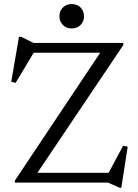

<svg xmlns="http://www.w3.org/2000/svg" viewBox="-20 -876 662 921"><path d="M571.5 -670V-660L151 -34.5L144.5 -47H501L570.5 -176.5L592.5 -172.5L562 24.5H554L498 0H51.5V-10L469 -635.5L475.5 -623H141.5L55 -478.5L34 -484L71 -699.5H81.5L141 -670ZM324 -739.5Q298 -739.5 281.5 -756.5Q265 -773.5 265 -798Q265 -823 281.5 -839.8Q298 -856.5 324 -856.5Q350.5 -856.5 366.8 -839.8Q383 -823 383 -798Q383 -773.5 366.8 -756.5Q350.5 -739.5 324 -739.5Z"/></svg>

Font: Newsreader Text
Style: Regular
Weight: 400
Designer: Hugues Gentile
Foundry: Production Type
Version: Version 1.001